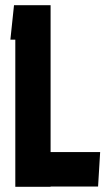

<svg xmlns="http://www.w3.org/2000/svg" viewBox="-20 -719 426 740"><path d="M39 1V-566H20L34 -699H175V-133H366L358 0H175V1Z"/></svg>

Font: Karantina
Style: Bold
Weight: 700
Designer: Rony Koch
Foundry: Rony Koch
Version: Version 1.000; ttfautohint (v1.8.3)